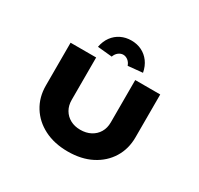

<svg xmlns="http://www.w3.org/2000/svg" viewBox="-191 -1175 1469 1417"><g transform="rotate(30 544.0 -466.5)"><path d="M544 6Q429 6 343 -38Q257 -82 209.5 -159Q162 -236 162 -335V-700H380V-339Q380 -291 401 -255Q422 -219 459 -199Q496 -179 544 -179Q594 -179 632 -199Q670 -219 691.5 -255Q713 -291 713 -339V-700H926V-335Q926 -236 878.5 -159Q831 -82 745.5 -38Q660 6 544 6ZM476 -763 352 -775Q362 -827 389 -863.5Q416 -900 456 -919.5Q496 -939 544 -939Q593 -939 632.5 -919.5Q672 -900 699 -863.5Q726 -827 736 -775L612 -763Q603 -789 584 -803.5Q565 -818 544 -818Q523 -818 504 -803.5Q485 -789 476 -763Z"/></g></svg>

Font: Lexend Zetta Black
Style: Regular
Weight: 900
Designer: Bonnie Shaver-Troup, Thomas Jockin
Foundry: Lexend
Version: Version 1.007